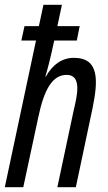

<svg xmlns="http://www.w3.org/2000/svg" viewBox="-20 -780 448 800"><path d="M0 0H77L139 -289C164 -411 200 -468 258 -468C324 -468 300 -376 287 -320L219 0H296L366 -331C388 -441 396 -539 288 -539C239 -539 200 -512 171 -461H169C177 -489 186 -518 206 -611H300L312 -671H219L238 -760H161L142 -671H82L69 -611H130Z"/></svg>

Font: Noto Sans ExtraCondensed
Style: Italic
Weight: 400
Width: 2
Italic angle: -12°
Designer: Monotype Design Team
Foundry: Monotype Imaging Inc.
Version: Version 2.013